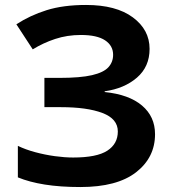

<svg xmlns="http://www.w3.org/2000/svg" viewBox="-20 -744 688 774"><path d="M583 -547Q583 -475 532 -431Q481 -387 402 -376V-373Q500 -363 552.5 -318.5Q605 -274 605 -203Q605 -109 528.5 -49.5Q452 10 304 10Q223 10 160.5 0Q98 -10 52 -29V-156Q83 -141 122 -130.5Q161 -120 201 -114.5Q241 -109 275 -109Q370 -109 412.5 -136.5Q455 -164 455 -214Q455 -265 393 -288.5Q331 -312 226 -312H159V-430H219Q304 -430 351 -441Q398 -452 417 -473Q436 -494 436 -523Q436 -560 403.5 -581.5Q371 -603 306 -603Q251 -603 202.5 -587Q154 -571 112 -545L46 -646Q101 -682 168 -703Q235 -724 327 -724Q448 -724 515.5 -674Q583 -624 583 -547Z"/></svg>

Font: Noto Sans IKEA
Style: Bold
Weight: 600
Designer: Monotype Design Team
Foundry: Monotype Imaging Inc.
Version: Version 2.001